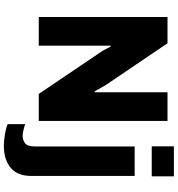

<svg xmlns="http://www.w3.org/2000/svg" viewBox="18 -778 946 1023"><g transform="rotate(90 491.5 -267.0)"><path d="M71 0V-686H211L433 -358L468 -297L472 -299V-686H625V0H481L252 -339L228 -384L224 -383V0ZM758 186Q742 186 720 183.5Q698 181 677 176.5Q656 172 642 166V72Q654 77 673.5 81.5Q693 86 704 86Q725 86 743 73.5Q761 61 761 17V-511H918V39Q918 114 874 150Q830 186 758 186ZM760 -602V-720H920V-602Z"/></g></svg>

Font: Chivo Medium
Style: Bold
Weight: 700
Version: Version 2.002